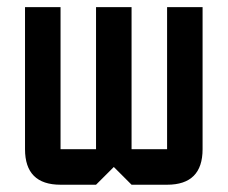

<svg xmlns="http://www.w3.org/2000/svg" viewBox="-20 -508 626 528"><path d="M244.1 -488.3H341.8V-97.7H439.5V-488.3H537.1V-97.7Q537.1 0 439.5 0H341.8L293 -48.8L244.1 0H146.5Q48.8 0 48.8 -97.7V-488.3H146.5V-97.7H244.1Z"/></svg>

Font: BabelStone Runic Berhtwald
Style: Regular
Weight: 400
Designer: Andrew West
Foundry: BabelStone
Version: Version 7.004;November 9, 2023